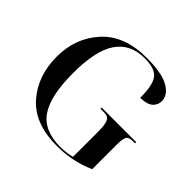

<svg xmlns="http://www.w3.org/2000/svg" viewBox="-175 -917 1119 1119"><g transform="rotate(45 384.5 -357.0)"><path d="M429 10Q559 10 670 -40V-238Q670 -286 678.5 -304.5Q687 -323 720 -323H740V-333H455V-323H488Q519 -323 529.5 -298.5Q540 -274 540 -227V-12Q519 -6 493.5 -3Q468 0 448 0Q311 0 253 -85Q195 -170 195 -358Q195 -544 254 -629Q313 -714 429 -714Q514 -714 544 -676Q574 -638 574 -532Q630 -533 653.5 -554.5Q677 -576 677 -607Q677 -658 619 -691Q561 -724 436 -724Q253 -724 156.5 -618Q60 -512 60 -358Q60 -200 152 -95Q244 10 429 10Z"/></g></svg>

Font: Noto Serif Display Semi
Style: Regular
Weight: 600
Designer: Monotype Design Team
Foundry: Monotype Imaging Inc.
Version: Version 1.900